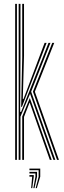

<svg xmlns="http://www.w3.org/2000/svg" viewBox="-20 -820 327 985"><path d="M75.8 0V-800H85V-518.5L83.5 -246H88.2L194.2 -512L228.8 -600H238.8L139.8 -349.8L263.8 0H254L134.2 -339.2L85 -221.8V0ZM57.8 0V-800H66.8V0ZM88.5 -271.8 94 -526.2V-800H103.2V-533.8L97 -311.8H100.5L183.2 -532L208.8 -600H219L189.5 -523L92.5 -271.8ZM272.5 0 149 -349.8 248 -600H258.2L158.8 -349.5L282.2 0ZM94 0V-222.2L133 -317.2L245.2 0H235.5L132 -294.5L103.2 -220.2V0ZM163 145 178.2 86.5V53.2H131V45H186.5V86.5L169 145ZM151.2 145 161.8 86.5V70H131V61.8H170V86.5L157 145ZM139.8 145 145 86.5H131V78.2H153.2V86.5L145.5 145Z"/></svg>

Font: Big Shoulders Inline Display Light
Style: Regular
Weight: 300
Designer: Patric King
Foundry: XO Type Co
Version: Version 1.000